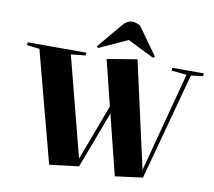

<svg xmlns="http://www.w3.org/2000/svg" viewBox="-100 -1092 1362 1221"><g transform="rotate(10 581.0 -481.0)"><path d="M884 -60H885L1055 -702L956 -712L959 -730H1162L1160 -712L1083 -702L896 -10L718 13L621 -375L483 -10L294 13L105 -702L23 -712L25 -730H404L402 -712L308 -702L474 -60H475L610 -419L537 -713L731 -745ZM837 -781 827 -771 655 -856 471 -772 462 -781 593 -938Q624 -975 656 -975Q670 -975 682.5 -971Q695 -967 708 -961Z"/></g></svg>

Font: Literata 72pt ExtraBold
Style: Italic
Weight: 800
Italic angle: -2°
Designer: Latin by Veronika Burian and Jose Scaglione. Greek by Irene Vlachou. Cyrillic by Vera Evstafieva
Foundry: TypeTogether
Version: Version 3.002